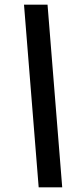

<svg xmlns="http://www.w3.org/2000/svg" viewBox="-20 -756 342 824"><path d="M146 48H247L184 -736H83Z"/></svg>

Font: Archivo ExtraBold
Style: Italic
Weight: 800
Italic angle: -10°
Designer: Hector Gatti
Foundry: Omnibus-Type
Version: Version 2.001